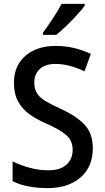

<svg xmlns="http://www.w3.org/2000/svg" viewBox="-20 -961 541 991"><path d="M459 -195Q459 -100 395.5 -45Q332 10 225 10Q173 10 126.5 1Q80 -8 45 -26V-128Q83 -109 131.5 -95.5Q180 -82 229 -82Q292 -82 323.5 -111.5Q355 -141 355 -187Q355 -235 322.5 -263.5Q290 -292 215 -325Q169 -345 132 -371.5Q95 -398 73.5 -437Q52 -476 52 -534Q52 -592 78.5 -634.5Q105 -677 153.5 -700.5Q202 -724 267 -724Q318 -724 363 -713Q408 -702 449 -683L416 -593Q378 -611 341 -621Q304 -631 266 -631Q213 -631 185 -604.5Q157 -578 157 -536Q157 -503 170 -481Q183 -459 212 -441Q241 -423 290 -401Q372 -364 415.5 -318.5Q459 -273 459 -195ZM417 -931Q403 -912 377 -883.5Q351 -855 322 -827Q293 -799 270 -781H202V-793Q226 -825 253 -866Q280 -907 298 -941H417Z"/></svg>

Font: Noto Sans Tamil SemiCondensed Medium
Style: Regular
Weight: 500
Width: 4
Designer: Jelle Bosma - Monotype Design Team
Foundry: Monotype Imaging Inc.
Version: Version 2.004; ttfautohint (v1.8.4.7-5d5b)